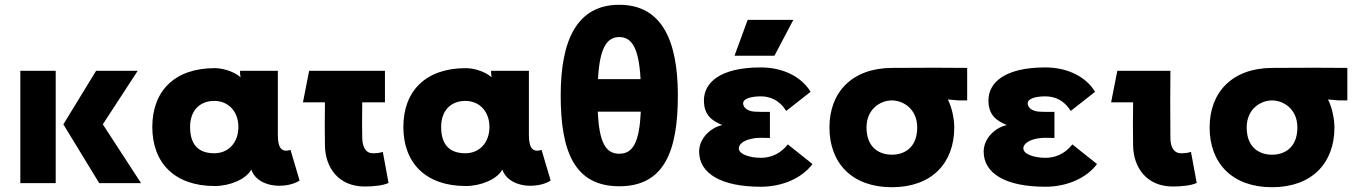

<svg xmlns="http://www.w3.org/2000/svg" viewBox="-20 -766 5675 803"><path d="M65 -470V0H213V-470ZM245 -246 395 0H570L410 -246L556 -470H382Z M876 -125C816 -125 775 -155 775 -235C775 -304 816 -344 876 -344C935 -344 977 -300 977 -235C977 -169 935 -125 876 -125ZM617 -235C617 -84 711 12 878 12C941 12 1009 -16 1031 -57C1045 -14 1093 11 1148 11C1171 11 1208 6 1233 -11L1195 -139C1162 -129 1142 -141 1142 -201V-470H984V-458L986 -443C956 -469 909 -481 878 -481C711 -481 617 -386 617 -235Z M1505 14C1541 14 1583 10 1605 -1L1581 -131C1568 -126 1553 -125 1539 -125C1512 -125 1496 -147 1495 -189C1494 -229 1494 -258 1495 -338H1590V-470H1273L1247 -338H1339C1338 -255 1338 -221 1339 -158C1340 -66 1395 14 1505 14Z M1926 -125C1866 -125 1825 -155 1825 -235C1825 -304 1866 -344 1926 -344C1985 -344 2027 -300 2027 -235C2027 -169 1985 -125 1926 -125ZM1667 -235C1667 -84 1761 12 1928 12C1991 12 2059 -16 2081 -57C2095 -14 2143 11 2198 11C2221 11 2258 6 2283 -11L2245 -139C2212 -129 2192 -141 2192 -201V-470H2034V-458L2036 -443C2006 -469 1959 -481 1928 -481C1761 -481 1667 -386 1667 -235Z M2570 -611C2621 -611 2652 -568 2659 -435H2481C2488 -568 2519 -611 2570 -611ZM2325 -367C2325 -137 2380 13 2570 13C2760 13 2815 -137 2815 -367C2815 -598 2747 -746 2570 -746C2393 -746 2325 -598 2325 -367ZM2480 -299H2660C2654 -172 2628 -123 2570 -123C2512 -123 2486 -172 2480 -299Z M3378 -80 3275 -162C3241 -119 3199 -106 3162 -106C3116 -106 3070 -121 3070 -145C3070 -168 3100 -183 3136 -188C3150 -190 3173 -190 3200 -189V-298C3173 -298 3151 -298 3136 -299C3105 -301 3088 -317 3088 -334C3088 -353 3120 -363 3162 -363C3199 -363 3239 -349 3268 -302L3370 -382C3333 -444 3256 -484 3162 -484C2991 -484 2924 -420 2924 -346C2924 -285 2957 -261 3001 -243C2953 -233 2904 -188 2904 -132C2904 -41 2995 15 3162 15C3255 15 3336 -23 3378 -80ZM3052 -533H3219L3298 -683H3107Z M3710 -346C3758 -346 3816 -310 3816 -233C3816 -149 3763 -119 3710 -119C3657 -119 3604 -149 3604 -233C3604 -310 3662 -346 3710 -346ZM3449 -233C3449 -84 3543 17 3710 17C3877 17 3971 -84 3971 -233C3971 -266 3962 -316 3944 -350L3990 -346H4025V-482C3930 -483 3857 -483 3710 -482C3543 -481 3449 -380 3449 -233Z M4568 -80 4465 -162C4431 -119 4389 -106 4352 -106C4306 -106 4260 -121 4260 -145C4260 -168 4290 -183 4326 -188C4340 -190 4363 -190 4390 -189V-298C4363 -298 4341 -298 4326 -299C4295 -301 4278 -317 4278 -334C4278 -353 4310 -363 4352 -363C4389 -363 4429 -349 4458 -302L4560 -382C4523 -444 4446 -484 4352 -484C4181 -484 4114 -420 4114 -346C4114 -285 4147 -261 4191 -243C4143 -233 4094 -188 4094 -132C4094 -41 4185 15 4352 15C4445 15 4526 -23 4568 -80Z M4885 14C4921 14 4963 10 4985 -1L4961 -131C4948 -126 4933 -125 4919 -125C4892 -125 4875 -147 4875 -189C4874 -329 4874 -358 4875 -470H4653L4627 -338H4719C4718 -255 4718 -221 4719 -158C4720 -66 4775 14 4885 14Z M5300 -346C5348 -346 5406 -310 5406 -233C5406 -149 5353 -119 5300 -119C5247 -119 5194 -149 5194 -233C5194 -310 5252 -346 5300 -346ZM5039 -233C5039 -84 5133 17 5300 17C5467 17 5561 -84 5561 -233C5561 -266 5552 -316 5534 -350L5580 -346H5615V-482C5520 -483 5447 -483 5300 -482C5133 -481 5039 -380 5039 -233Z"/></svg>

Font: Kreadon Extra Bold
Style: Regular
Weight: 800
Designer: kohakuno
Foundry: StudioGnu
Version: Version 1.000;Glyphs 3.1.2 (3151)